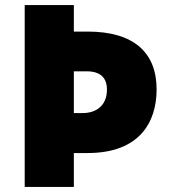

<svg xmlns="http://www.w3.org/2000/svg" viewBox="-20 -734 667 754"><path d="M595 -383C595 -528 505 -610 324 -610H270V-714H77V0H270V-133H324C527 -133 595 -253 595 -383ZM305 -290H270V-454H320C376 -454 400 -427 400 -382C400 -317 355 -290 305 -290Z"/></svg>

Font: Noto Sans Gujarati Black
Style: Regular
Weight: 900
Designer: Jelle Bosma - Monotype Design Team, Universal Thirst
Foundry: Monotype Imaging Inc.
Version: Version 2.106